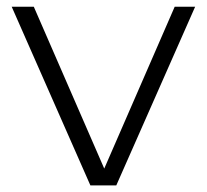

<svg xmlns="http://www.w3.org/2000/svg" viewBox="-20 -562 626 582"><path d="M509.5 -541.5H571.5L332.5 0H254L15.5 -541.5H82.5L296 -51Z"/></svg>

Font: Encode Sans Expanded Light
Style: Regular
Weight: 300
Width: 7
Designer: Multiple Designers
Foundry: Impallari Type
Version: Version 2.000